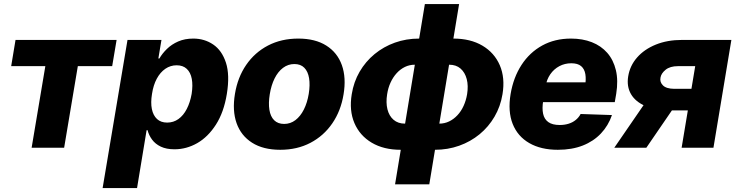

<svg xmlns="http://www.w3.org/2000/svg" viewBox="-20 -748 3723 972"><path d="M36.6 -413.1 58.6 -545.9H570.3L547.9 -413.1H374L304.7 0H140.1L209.5 -413.1Z M499.5 204.1 625.5 -545.9H797.4L781.7 -452.1H787.1Q801.3 -477.1 825 -500.2Q848.6 -523.4 882.1 -538.1Q915.5 -552.7 958.5 -552.7Q1015.1 -552.7 1059.3 -522.7Q1103.5 -492.7 1123.8 -430.7Q1144 -368.7 1128.4 -272.5Q1113.3 -179.7 1073.2 -117.2Q1033.2 -54.7 978.5 -23.4Q923.8 7.8 863.3 7.8Q822.3 7.8 794.2 -5.6Q766.1 -19 749.8 -41.3Q733.4 -63.5 727.1 -88.9H722.2L673.8 204.1ZM826.2 -127.4Q858.4 -127.4 883.5 -145.5Q908.7 -163.6 925.5 -196.3Q942.4 -229 950.2 -272.5Q957 -316.4 950.9 -348.9Q944.8 -381.3 925.5 -399.4Q906.2 -417.5 874.5 -417.5Q842.8 -417.5 816.9 -399.7Q791 -381.8 773.7 -349.6Q756.3 -317.4 749.5 -272.5Q742.2 -228.5 748.8 -196Q755.4 -163.6 774.9 -145.5Q794.4 -127.4 826.2 -127.4Z M1398.9 10.3Q1312.5 10.3 1256.3 -25.4Q1200.2 -61 1177.7 -124.5Q1155.3 -188 1169.4 -272.5Q1183.1 -356.4 1226.3 -419.4Q1269.5 -482.4 1336.9 -517.6Q1404.3 -552.7 1490.2 -552.7Q1575.7 -552.7 1631.8 -517.3Q1688 -481.9 1710.7 -418.2Q1733.4 -354.5 1719.2 -270Q1705.6 -186.5 1662.1 -123.3Q1618.7 -60.1 1551.5 -24.9Q1484.4 10.3 1398.9 10.3ZM1418.5 -120.6Q1450.2 -120.6 1475.6 -139.9Q1501 -159.2 1518.3 -193.6Q1535.6 -228 1543 -272.9Q1550.3 -318.4 1544.7 -352.3Q1539.1 -386.2 1520.5 -405Q1502 -423.8 1470.2 -423.8Q1438.5 -423.8 1412.8 -404.5Q1387.2 -385.3 1370.1 -350.8Q1353 -316.4 1345.7 -271Q1338.4 -226.1 1343.8 -192.1Q1349.1 -158.2 1367.9 -139.4Q1386.7 -120.6 1418.5 -120.6Z M1980 185.1 2130.9 -727.5H2304.2L2153.3 185.1ZM2008.3 10.3Q1922.4 10.3 1861.8 -25.6Q1801.3 -61.5 1774.2 -125Q1747.1 -188.5 1760.7 -271Q1770.5 -333 1800.5 -384.8Q1830.6 -436.5 1876.2 -474.1Q1921.9 -511.7 1979.2 -532.2Q2036.6 -552.7 2102.1 -552.7H2130.9L2037.1 10.3ZM2029.8 -122.1H2047.4L2097.7 -420.4H2080.1Q2053.2 -420.4 2030 -409.2Q2006.8 -397.9 1988.3 -377.7Q1969.7 -357.4 1957.3 -330.3Q1944.8 -303.2 1939.9 -271Q1933.1 -228.5 1941.4 -194.8Q1949.7 -161.1 1972.4 -141.6Q1995.1 -122.1 2029.8 -122.1ZM2181.6 10.3H2152.8L2246.6 -552.7H2275.4Q2361.8 -552.7 2422.4 -516.8Q2482.9 -481 2510.3 -417.5Q2537.6 -354 2523.9 -271Q2513.7 -209 2483.6 -157.5Q2453.6 -106 2408 -68.4Q2362.3 -30.8 2304.7 -10.3Q2247.1 10.3 2181.6 10.3ZM2203.6 -122.1Q2230.5 -122.1 2253.7 -133.3Q2276.9 -144.5 2295.7 -164.6Q2314.5 -184.6 2326.9 -211.9Q2339.4 -239.3 2344.7 -271Q2351.6 -314 2342.8 -347.7Q2334 -381.3 2311.5 -400.9Q2289.1 -420.4 2253.9 -420.4H2236.3L2186 -122.1Z M2804.2 10.3Q2718.3 10.3 2659.4 -23.7Q2600.6 -57.6 2575.4 -120.8Q2550.3 -184.1 2564.9 -272Q2579.1 -356 2620.1 -419.2Q2661.1 -482.4 2724.9 -517.6Q2788.6 -552.7 2870.6 -552.7Q2929.2 -552.7 2976.1 -534.4Q3022.9 -516.1 3054.2 -480.5Q3085.4 -444.8 3097.9 -392.8Q3110.4 -340.8 3099.6 -273.4L3092.3 -231H2618.2L2634.8 -331.1H3026.4L2941.4 -308.6Q2947.8 -345.7 2943.4 -372.3Q2939 -398.9 2921.9 -413.3Q2904.8 -427.7 2872.1 -427.7Q2839.4 -427.7 2811.8 -413.1Q2784.2 -398.4 2765.9 -372.1Q2747.6 -345.7 2741.7 -310.1L2730 -238.3Q2723.6 -199.7 2729.5 -172.1Q2735.4 -144.5 2755.9 -129.9Q2776.4 -115.2 2813.5 -115.2Q2837.9 -115.2 2858.4 -121.6Q2878.9 -127.9 2894.5 -140.6Q2910.2 -153.3 2919.4 -170.9L3078.1 -165.5Q3059.6 -111.8 3022.2 -72.3Q2984.9 -32.7 2930.2 -11.2Q2875.5 10.3 2804.2 10.3Z M3430.7 0 3499.5 -413.1H3412.1Q3372.1 -413.1 3349.6 -394.8Q3327.1 -376.5 3323.7 -355Q3319.3 -332.5 3336.2 -315.7Q3353 -298.8 3393.1 -298.3H3540L3522 -189H3375Q3299.8 -189 3248.5 -210.7Q3197.3 -232.4 3174.6 -271.2Q3151.9 -310.1 3160.2 -361.3Q3168.9 -415.5 3205.3 -457Q3241.7 -498.5 3300 -522.2Q3358.4 -545.9 3433.1 -545.9H3682.6L3591.8 0ZM3089.8 0 3288.1 -288.6H3449.7L3252 0Z"/></svg>

Font: Inter Tight ExtraBold
Style: Italic
Weight: 800
Italic angle: -9.39999°
Designer: Rasmus Andersson
Foundry: rsms
Version: Version 3.004